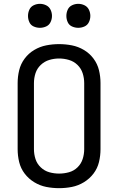

<svg xmlns="http://www.w3.org/2000/svg" viewBox="-20 -973 616 1001"><path d="M288 8Q322 8 355 1.5Q388 -5 417.5 -23Q447 -41 467.5 -68Q488 -95 496 -128Q504 -161 504 -195V-540Q504 -574 496 -607Q488 -640 467.5 -667.5Q447 -695 417.5 -712.5Q388 -730 355 -736.5Q322 -743 288 -743Q254 -743 221 -736.5Q188 -730 158.5 -712.5Q129 -695 108.5 -667.5Q88 -640 80 -607Q72 -574 72 -540V-195Q72 -161 80 -128Q88 -95 108.5 -68Q129 -41 158.5 -23Q188 -5 221 1.5Q254 8 288 8ZM288 -68Q262 -68 237 -75Q212 -82 192.5 -100.5Q173 -119 165 -144Q157 -169 157 -195V-540Q157 -566 165 -591Q173 -616 192.5 -634.5Q212 -653 237 -660.5Q262 -668 288 -668Q314 -668 339.5 -660.5Q365 -653 384 -634.5Q403 -616 411 -591Q419 -566 419 -540V-195Q419 -169 411 -144Q403 -119 384 -100.5Q365 -82 339.5 -75Q314 -68 288 -68ZM388 -828Q405 -828 420.5 -835Q436 -842 443.5 -857.5Q451 -873 451 -890Q451 -907 443.5 -922.5Q436 -938 420.5 -945.5Q405 -953 388 -953Q371 -953 355.5 -945.5Q340 -938 333 -922.5Q326 -907 326 -890Q326 -873 333 -857.5Q340 -842 355.5 -835Q371 -828 388 -828ZM188 -828Q205 -828 220.5 -835Q236 -842 243.5 -857.5Q251 -873 251 -890Q251 -907 243.5 -922.5Q236 -938 220.5 -945.5Q205 -953 188 -953Q171 -953 155.5 -945.5Q140 -938 133 -922.5Q126 -907 126 -890Q126 -873 133 -857.5Q140 -842 155.5 -835Q171 -828 188 -828Z"/></svg>

Font: Iosevka Sparkle
Style: Regular
Weight: 400
Designer: Belleve Invis
Foundry: Belleve Invis
Version: Version 4.5.0; ttfautohint (v1.8.3)